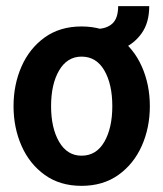

<svg xmlns="http://www.w3.org/2000/svg" viewBox="-20 -594 531 624"><path d="M245 10Q175 10 125.5 -25.5Q76 -61 50 -120Q24 -179 24 -249Q24 -319 50 -378Q76 -437 125.5 -472.5Q175 -508 245 -508Q315 -508 364.8 -472.5Q414.5 -437 440.8 -378Q467 -319 467 -249Q467 -179 440.8 -120Q414.5 -61 364.8 -25.5Q315 10 245 10ZM245 -88Q293 -88 319 -133Q345 -178 345 -249Q345 -320.5 319 -365.2Q293 -410 245 -410Q198.5 -410 172.2 -365.2Q146 -320.5 146 -249Q146 -178 172.2 -133Q198.5 -88 245 -88ZM292 -418V-500Q326 -500 345 -517.2Q364 -534.5 364 -574H465Q465 -520.5 440.5 -486Q416 -451.5 376.5 -434.8Q337 -418 292 -418Z"/></svg>

Font: Cabin Condensed
Style: Bold
Weight: 700
Width: 3
Designer: Pablo Impallari
Foundry: Pablo Impallari. http://www.impallari.com Igino Marini. http://www.ikern.com
Version: Version 3.001; ttfautohint (v1.8.3)